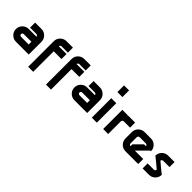

<svg xmlns="http://www.w3.org/2000/svg" viewBox="189 -2107 3540 3540"><g transform="rotate(45 1959.5 -337.0)"><path d="M541.7 0H208.3Q139.2 0 90.4 -48.8Q41.7 -97.5 41.7 -166.7Q41.7 -235.8 90.4 -284.6Q139.2 -333.3 208.3 -333.3H410Q408.3 -346.7 399.6 -356.7Q390.8 -366.7 375 -366.7V-368.3H208.3V-500H375Q443.3 -500 492.5 -450.8Q541.7 -401.7 541.7 -333.3ZM410 -130.8V-201.7H208.3Q195 -200 184.6 -191.2Q174.2 -182.5 174.2 -166.7H172.5Q174.2 -153.3 183.3 -142.9Q192.5 -132.5 208.3 -132.5V-130.8Z M825 -368.3V166.7H694.2V-500Q694.2 -569.2 742.9 -617.9Q791.7 -666.7 860.8 -666.7H1027.5V-535H860.8Q847.5 -533.3 837.1 -524.6Q826.7 -515.8 826.7 -500H1027.5V-368.3Z M1289.2 -368.3V166.7H1158.3V-500Q1158.3 -569.2 1207.1 -617.9Q1255.8 -666.7 1325 -666.7H1491.7V-535H1325Q1311.7 -533.3 1301.2 -524.6Q1290.8 -515.8 1290.8 -500H1491.7V-368.3Z M2065.8 0H1732.5Q1663.3 0 1614.6 -48.8Q1565.8 -97.5 1565.8 -166.7Q1565.8 -235.8 1614.6 -284.6Q1663.3 -333.3 1732.5 -333.3H1934.2Q1932.5 -346.7 1923.8 -356.7Q1915 -366.7 1899.2 -366.7V-368.3H1732.5V-500H1899.2Q1967.5 -500 2016.7 -450.8Q2065.8 -401.7 2065.8 -333.3ZM1934.2 -130.8V-201.7H1732.5Q1719.2 -200 1708.8 -191.2Q1698.3 -182.5 1698.3 -166.7H1696.7Q1698.3 -153.3 1707.5 -142.9Q1716.7 -132.5 1732.5 -132.5V-130.8Z M2186.7 -666.7V-840.8H2317.5V-666.7ZM2317.5 -507.5V0H2186.7V-507.5Z M2649.2 -500H2815.8V-368.3H2649.2Q2635.8 -366.7 2625.4 -357.9Q2615 -349.2 2615 -333.3H2613.3V0H2482.5V-500H2613.3V-495.8Q2630.8 -500 2649.2 -500Z M3177.5 -130.8H3396.7V0H3063.3Q2994.2 0 2945.4 -48.8Q2896.7 -97.5 2896.7 -166.7V-333.3Q2896.7 -402.5 2945.4 -451.2Q2994.2 -500 3063.3 -500H3230Q3298.3 -500 3347.5 -450.8Q3396.7 -401.7 3396.7 -333.3H3380L3213.3 -166.7ZM3063.3 -132.5V-180L3216.7 -333.3H3265Q3263.3 -346.7 3254.6 -356.7Q3245.8 -366.7 3230 -366.7V-368.3H3063.3Q3050 -366.7 3039.6 -357.9Q3029.2 -349.2 3029.2 -333.3H3027.5V-166.7Q3029.2 -153.3 3038.3 -142.9Q3047.5 -132.5 3063.3 -132.5Z M3677.5 -130.8Q3690.8 -132.5 3700.8 -141.7Q3710.8 -150.8 3710.8 -166.7H3712.5Q3674.2 -201.7 3597.9 -263.3Q3521.7 -325 3510.8 -333.3Q3510.8 -402.5 3559.6 -451.2Q3608.3 -500 3677.5 -500H3844.2V-368.3H3677.5Q3664.2 -366.7 3653.8 -357.9Q3643.3 -349.2 3643.3 -333.3H3641.7Q3680 -298.3 3757.1 -236.7Q3834.2 -175 3844.2 -166.7Q3844.2 -97.5 3795.4 -48.8Q3746.7 0 3677.5 0H3510.8V-130.8Z"/></g></svg>

Font: 0xA000-Squareish
Style: Squareish-Bold
Weight: 700
Version: Version 0.1